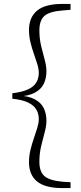

<svg xmlns="http://www.w3.org/2000/svg" viewBox="-20 -789 412 980"><path d="M43 -285V-313Q93 -319 122.5 -332.5Q152 -346 165 -367.5Q178 -389 178 -417Q178 -437 170.5 -461.5Q163 -486 153 -514Q143 -542 135.5 -573Q128 -604 128 -636Q128 -700 169 -734.5Q210 -769 299 -769H340V-739L304 -736Q233 -731 207 -708Q181 -685 181 -634Q181 -592 190 -554.5Q199 -517 208 -484.5Q217 -452 217 -425Q217 -390 203.5 -361.5Q190 -333 157 -315.5Q124 -298 67 -296V-302Q124 -300 157 -282.5Q190 -265 203.5 -236.5Q217 -208 217 -173Q217 -146 208 -113.5Q199 -81 190 -43Q181 -5 181 37Q181 87 207 110Q233 133 304 139L340 141V171H299Q210 171 169 137Q128 103 128 39Q128 7 135.5 -24Q143 -55 153 -83.5Q163 -112 170.5 -137Q178 -162 178 -181Q178 -209 165 -230.5Q152 -252 122.5 -266Q93 -280 43 -285Z"/></svg>

Font: Noto Serif TC
Style: Regular
Weight: 200
Designer: Ryoko NISHIZUKA 西塚涼子 (kana & ideographs); Frank Grießhammer (Latin, Greek & Cyrillic); Wenlong ZHANG 张文龙 (bopomofo); San
Foundry: Adobe
Version: Version 2.001;hotconv 1.1.0;makeotfexe 2.6.0